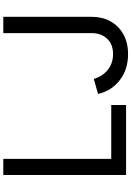

<svg xmlns="http://www.w3.org/2000/svg" viewBox="164 -949 797 1165"><g transform="rotate(-90 562.5 -366.5)"><path d="M83 0H508V-90H181V-745H83ZM816 12Q887 12 938 -17Q989 -46 1016 -95.5Q1043 -145 1043 -208V-745H944V-208Q944 -151 910 -115Q876 -79 817 -79Q762 -79 722.5 -110Q683 -141 666 -196L575 -170Q594 -88 659 -38Q724 12 816 12Z"/></g></svg>

Font: Plus Jakarta Sans Medium
Style: Regular
Weight: 500
Designer: Gumpita Rahayu
Foundry: Tokotype
Version: Version 2.004; ttfautohint (v1.8.3)